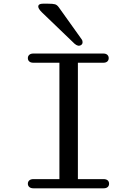

<svg xmlns="http://www.w3.org/2000/svg" viewBox="-20 -1020 740 1040"><path d="M541 -49.8Q555.2 -49.8 563 -43.2Q570.8 -36.6 570.8 -24.9Q570.8 -13.2 563 -6.6Q555.2 0 541 0H161.1Q147 0 138.9 -6.8Q130.9 -13.7 130.9 -24.9Q130.9 -36.1 138.9 -43Q147 -49.8 161.1 -49.8H301.8V-680.2H160.2Q146.5 -680.2 138.7 -687Q130.9 -693.8 130.9 -705.1Q130.9 -716.3 138.7 -723.1Q146.5 -730 160.2 -730H540Q553.7 -730 561.3 -723.1Q568.8 -716.3 568.8 -705.1Q568.8 -693.8 561.3 -687Q553.7 -680.2 540 -680.2H401.9V-49.8ZM207 -953.1 383.8 -783.2Q403.3 -766.1 418.9 -775.9Q426.8 -780.8 427.2 -790.3Q427.7 -799.8 422.9 -806.2L298.8 -980Q289.1 -993.7 277.8 -996.8Q266.6 -1000 240.2 -1000H212.9Q189.5 -1000 187.3 -987.3Q185.1 -974.6 207 -953.1Z"/></svg>

Font: Director
Style: Regular
Weight: 400
Designer: Ange Degheest & May Jolivet & Justine Herbel
Foundry: Velvetyne Type Foundry
Version: Version 1.000;FEAKit 1.0